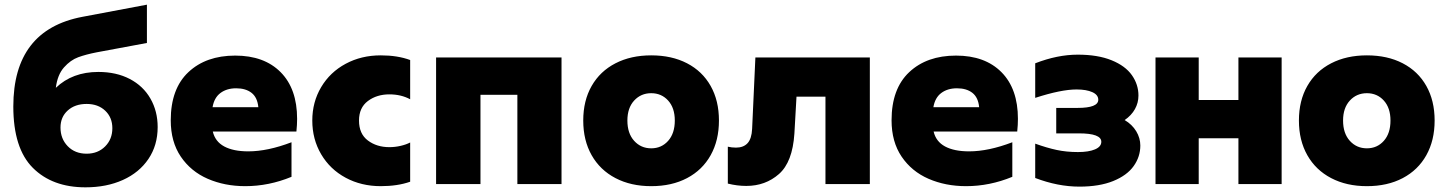

<svg xmlns="http://www.w3.org/2000/svg" viewBox="-20 -788 6195 822"><path d="M37 -332Q37 -660 333 -716L609 -768V-604L394 -564Q348 -555 315 -543Q282 -531 254 -499.5Q226 -468 219 -412Q290 -480 401 -480Q478 -480 535.5 -450Q593 -420 624 -366Q655 -312 655 -244Q655 -166 615.5 -107.5Q576 -49 506 -17.5Q436 14 346 14Q204 14 120.5 -69.5Q37 -153 37 -332ZM461 -239Q461 -285 430.5 -314Q400 -343 351 -343Q301 -343 270 -315Q239 -287 239 -242Q239 -194 270 -162Q301 -130 351 -130Q399 -130 430 -161Q461 -192 461 -239Z M711 -273Q711 -408 786.5 -479Q862 -550 987 -550Q1111 -550 1181.5 -479Q1252 -408 1252 -279Q1252 -254 1249 -225H891Q901 -182 940 -161Q979 -140 1043 -140Q1126 -140 1228 -179V-31Q1131 9 1030 9Q942 9 869.5 -22.5Q797 -54 754 -117.5Q711 -181 711 -273ZM991 -410Q951 -410 924 -390Q897 -370 890 -329H1086Q1082 -371 1057 -390.5Q1032 -410 991 -410Z M1317 -272Q1317 -351 1355 -415Q1393 -479 1460 -515Q1527 -551 1610 -551Q1682 -551 1736 -531V-363Q1697 -384 1647 -384Q1593 -384 1555 -355.5Q1517 -327 1517 -272Q1517 -215 1555 -186.5Q1593 -158 1647 -158Q1671 -158 1695 -163.5Q1719 -169 1736 -178V-10Q1682 9 1610 9Q1527 9 1460 -27Q1393 -63 1355 -127.5Q1317 -192 1317 -272Z M1847 -542H2384V0H2195V-382H2037V0H1847Z M2477 -272Q2477 -357 2513 -420Q2549 -483 2615 -517Q2681 -551 2768 -551Q2856 -551 2921.5 -517Q2987 -483 3022.5 -420Q3058 -357 3058 -272Q3058 -187 3022.5 -123.5Q2987 -60 2921.5 -25.5Q2856 9 2768 9Q2681 9 2615 -25.5Q2549 -60 2513 -123.5Q2477 -187 2477 -272ZM2869 -272Q2869 -326 2840.5 -357.5Q2812 -389 2768 -389Q2724 -389 2695 -357.5Q2666 -326 2666 -272Q2666 -217 2695 -185Q2724 -153 2768 -153Q2812 -153 2840.5 -185Q2869 -217 2869 -272Z M3514 -374H3390L3381 -216Q3373 -94 3315 -43Q3257 8 3175 8Q3136 8 3096 -2V-160Q3113 -156 3131 -156Q3163 -156 3180.5 -175Q3198 -194 3200 -236L3214 -542H3704V0H3514Z M3797 -273Q3797 -408 3872.5 -479Q3948 -550 4073 -550Q4197 -550 4267.5 -479Q4338 -408 4338 -279Q4338 -254 4335 -225H3977Q3987 -182 4026 -161Q4065 -140 4129 -140Q4212 -140 4314 -179V-31Q4217 9 4116 9Q4028 9 3955.5 -22.5Q3883 -54 3840 -117.5Q3797 -181 3797 -273ZM4077 -410Q4037 -410 4010 -390Q3983 -370 3976 -329H4172Q4168 -371 4143 -390.5Q4118 -410 4077 -410Z M4412 -26V-173Q4462 -155 4504 -146Q4546 -137 4595 -137Q4641 -137 4668 -148.5Q4695 -160 4695 -181Q4695 -217 4599 -217H4502V-326H4593Q4682 -326 4682 -361Q4682 -382 4656.5 -393.5Q4631 -405 4589 -405Q4523 -405 4412 -369V-517Q4507 -554 4594 -554Q4680 -554 4739 -530Q4798 -506 4826 -466Q4854 -426 4854 -379Q4854 -348 4839 -321Q4824 -294 4795 -274Q4827 -255 4844.5 -226Q4862 -197 4862 -165Q4862 -117 4833.5 -77Q4805 -37 4746 -13Q4687 11 4601 11Q4509 11 4412 -26Z M4927 -542H5112V-360H5282V-542H5467V0H5282V-196H5112V0H4927Z M5541 -272Q5541 -357 5577 -420Q5613 -483 5679 -517Q5745 -551 5832 -551Q5920 -551 5985.5 -517Q6051 -483 6086.5 -420Q6122 -357 6122 -272Q6122 -187 6086.5 -123.5Q6051 -60 5985.5 -25.5Q5920 9 5832 9Q5745 9 5679 -25.5Q5613 -60 5577 -123.5Q5541 -187 5541 -272ZM5933 -272Q5933 -326 5904.5 -357.5Q5876 -389 5832 -389Q5788 -389 5759 -357.5Q5730 -326 5730 -272Q5730 -217 5759 -185Q5788 -153 5832 -153Q5876 -153 5904.5 -185Q5933 -217 5933 -272Z"/></svg>

Font: Chess Sans ExtraBold
Style: Regular
Weight: 800
Designer: Wolf Bōese
Foundry: Wolf Bōese
Version: Version 7.223